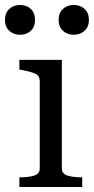

<svg xmlns="http://www.w3.org/2000/svg" viewBox="-42 -753 378 773"><path d="M39 -613Q13 -613 -4.5 -629Q-22 -645 -22 -673Q-22 -701 -4.5 -717Q13 -733 39 -733Q65 -733 82 -717Q99 -701 99 -673Q99 -645 82 -629Q65 -613 39 -613ZM255 -613Q229 -613 211.5 -629Q194 -645 194 -673Q194 -701 211.5 -717Q229 -733 255 -733Q281 -733 298.5 -717Q316 -701 316 -673Q316 -645 298.5 -629Q281 -613 255 -613ZM207 -512V-75Q207 -53 230 -46Q253 -39 287 -39H289V0H36V-39H38Q73 -39 95.5 -46Q118 -53 118 -75V-426Q118 -448 101 -456Q84 -464 47 -471L36 -473V-512Z"/></svg>

Font: Roboto Serif 72pt
Style: Regular
Weight: 400
Designer: Greg Gazdowicz
Foundry: Commercial Type
Version: Version 1.008